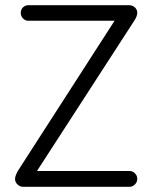

<svg xmlns="http://www.w3.org/2000/svg" viewBox="-20 -720 583 740"><path d="M69 0Q57 0 47.5 -9Q38 -18 38 -30Q38 -34 39 -38.5Q40 -43 42.5 -48.5Q45 -54 48 -60L437 -664L466 -640H90Q77 -640 68.5 -649Q60 -658 60 -670Q60 -683 68.5 -691.5Q77 -700 90 -700H477Q491 -700 500 -691.5Q509 -683 509 -670Q509 -665 506.5 -657.5Q504 -650 498 -641L107 -37L86 -61H479Q491 -61 500 -52Q509 -43 509 -31Q509 -18 500 -9Q491 0 479 0Z"/></svg>

Font: National Park Light
Style: Regular
Weight: 300
Designer: Andrea Herstowski, Ben Hoepner
Version: Version 1.009